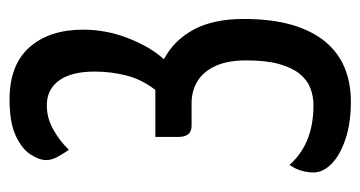

<svg xmlns="http://www.w3.org/2000/svg" viewBox="-197 -552 758 404"><g transform="rotate(-90 182.0 -350.0)"><path d="M170.1 9.3Q124.9 9.3 91.2 -2.1Q57.5 -13.4 39.5 -31.2Q21.4 -48.9 21.1 -68.7Q21.1 -80.8 24.5 -93.7Q27.9 -106.7 37.1 -119.7Q59.9 -94.2 91.1 -81.8Q122.2 -69.4 162.6 -69.4Q181.6 -69.4 198.8 -76.1Q216 -82.8 228.9 -98.8Q241.8 -114.9 249.4 -142.2Q256.9 -169.4 256.9 -210.8Q256.9 -250.4 245.1 -275.8Q233.3 -301.3 213 -313.6Q192.8 -325.9 166.3 -325.9H119Q95.9 -325.9 95.9 -353.7V-402.1H194.7Q216.8 -430.4 225.1 -462.9Q233.4 -495.3 233.4 -529.6Q233.4 -578.7 214.7 -604.6Q196 -630.5 162.5 -630.5Q135.2 -630.5 110.8 -616.5Q86.3 -602.6 68.7 -584Q59.9 -596.8 53.6 -608.7Q47.2 -620.7 47.2 -631.8Q47.2 -646.4 58.9 -664.6Q70.5 -682.8 98.4 -695.9Q126.2 -708.9 174.5 -708.9Q247.6 -708.9 284.6 -666.9Q321.6 -624.9 321.6 -554Q321.6 -505.2 303.4 -458.8Q285.3 -412.5 259.3 -384.1Q299.1 -363.2 321.6 -321.7Q344.1 -280.2 344.1 -216.4Q344.1 -157 331.5 -114.2Q318.8 -71.4 295.9 -44.1Q273 -16.8 241.1 -3.7Q209.2 9.3 170.1 9.3Z"/></g></svg>

Font: Yanone Kaffeesatz ExtraLight
Style: Regular
Weight: 200
Designer: Yanone (Cyrillic: Daniel Pouzeot, Huerta Tipografica, and Cyreal)
Foundry: Yanone
Version: Version 2.003